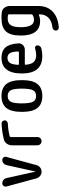

<svg xmlns="http://www.w3.org/2000/svg" viewBox="851 -1421 798 2540"><g transform="rotate(-90 1250.0 -151.0)"><path d="M160.2 -68.4 52.7 -464.8Q47.9 -486.3 61 -502.9Q74.2 -519.5 94.7 -519.5Q120.1 -519.5 139.6 -503.9Q159.2 -488.3 164.1 -463.9L249 -81.1Q249 -80.1 250 -80.1Q251 -80.1 251 -81.1L335.9 -465.8Q341.8 -489.3 360.4 -504.4Q378.9 -519.5 403.3 -519.5Q424.8 -519.5 437.5 -503.4Q450.2 -487.3 444.3 -466.8L335.9 -68.4Q328.1 -38.1 303.7 -19Q279.3 0 248.5 0Q217.8 0 193.4 -19Q168.9 -38.1 160.2 -68.4Z M597.7 -54.7V-391.6Q597.7 -429.7 620.1 -460.9Q642.6 -492.2 678.7 -500Q784.2 -525.4 885.7 -529.3Q902.3 -530.3 915 -517.6Q927.7 -504.9 927.7 -487.8Q927.7 -470.7 915.5 -459Q903.3 -447.3 884.8 -446.3Q789.1 -441.4 717.8 -421.9Q707 -418.9 707 -407.2V-54.7Q707 -31.2 690.4 -15.6Q673.8 0 651.9 0Q629.9 0 613.8 -16.1Q597.7 -32.2 597.7 -54.7Z M1325.2 -408.7Q1302.7 -448.2 1250 -448.2Q1197.3 -448.2 1174.8 -408.7Q1152.3 -369.1 1152.3 -260.3Q1152.3 -151.4 1174.8 -111.8Q1197.3 -72.3 1250 -72.3Q1302.7 -72.3 1325.2 -111.8Q1347.7 -151.4 1347.7 -260.3Q1347.7 -369.1 1325.2 -408.7ZM1408.2 -54.2Q1356.4 9.8 1250 9.8Q1143.6 9.8 1091.8 -54.2Q1040 -118.2 1040 -260.3Q1040 -402.3 1091.8 -466.3Q1143.6 -530.3 1250 -530.3Q1356.4 -530.3 1408.2 -466.3Q1460 -402.3 1460 -260.3Q1460 -118.2 1408.2 -54.2Z M1754.9 -451.2Q1710.9 -451.2 1689 -420.4Q1667 -389.6 1662.1 -310.5Q1662.1 -299.8 1672.9 -299.8H1828.1Q1838.9 -299.8 1838.9 -310.5Q1836.9 -386.7 1816.4 -418.9Q1795.9 -451.2 1754.9 -451.2ZM1778.3 9.8Q1547.9 9.8 1547.9 -260.3Q1547.9 -530.3 1757.8 -530.3Q1845.7 -530.3 1892.6 -477.1Q1939.5 -423.8 1946.3 -306.6Q1948.2 -270.5 1923.3 -246.1Q1898.4 -221.7 1861.3 -221.7H1672.9Q1661.1 -221.7 1663.1 -211.9Q1669.9 -134.8 1700.7 -103Q1731.4 -71.3 1790 -71.3Q1832 -71.3 1880.9 -85.9Q1894.5 -89.8 1907.2 -81.1Q1919.9 -72.3 1919.9 -56.6Q1919.9 -38.1 1909.2 -22.5Q1898.4 -6.8 1879.9 -2.9Q1827.1 9.8 1778.3 9.8Z M2275.4 -448.2Q2215.8 -448.2 2188 -409.2Q2160.2 -370.1 2160.2 -275.4Q2160.2 -101.6 2254.9 -100.6Q2293.9 -100.6 2321.3 -118.2Q2330.1 -124 2330.1 -134.8V-430.7Q2330.1 -441.4 2320.3 -444.3Q2300.8 -448.2 2275.4 -448.2ZM2242.2 -19.5Q2049.8 -19.5 2049.8 -275.4Q2049.8 -412.1 2104 -471.2Q2158.2 -530.3 2280.3 -530.3Q2326.2 -530.3 2357.4 -526.4Q2394.5 -522.5 2417.5 -491.7Q2440.4 -460.9 2440.4 -421.9V-40Q2440.4 77.1 2365.7 147.5Q2291 217.8 2157.2 227.5Q2140.6 228.5 2127.9 216.8Q2115.2 205.1 2115.2 188Q2115.2 170.9 2127.4 158.7Q2139.6 146.5 2157.2 143.6Q2241.2 134.8 2285.6 90.8Q2330.1 46.9 2330.1 -25.4V-29.3Q2330.1 -39.1 2320.3 -35.2Q2285.2 -19.5 2242.2 -19.5Z"/></g></svg>

Font: Rounded-X Mgen+ 1mn medium
Style: Regular
Weight: 500
Designer: [Source Han Sans]
Ryoko NISHIZUKA  (kana & ideographs); Paul D. Hunt (Latin, Greek & Cyrillic); Wenlong ZHANG  (bopomofo
Version: Version 1.059.20150602